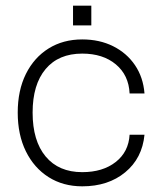

<svg xmlns="http://www.w3.org/2000/svg" viewBox="-20 -649 570 677"><path d="M237.5 -629H302V-559.5H237.5ZM42.5 -252Q42.5 -330 71.2 -388Q100 -446 151.2 -478Q202.5 -510 270 -510Q331 -510 379 -486Q427 -462 456 -419.2Q485 -376.5 489.5 -319.5H437Q434 -384 388.5 -422Q343 -460 270 -460Q186.5 -460 140.8 -405.5Q95 -351 95 -252Q95 -152.5 141 -97.2Q187 -42 270 -42Q342.5 -42 388 -77.8Q433.5 -113.5 437 -174H489.5Q481.5 -91 421.5 -41.5Q361.5 8 270 8Q202.5 8 151.2 -24.5Q100 -57 71.2 -115.5Q42.5 -174 42.5 -252Z"/></svg>

Font: Overused Grotesk Light
Style: Regular
Weight: 300
Version: Version 0.004